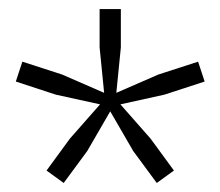

<svg xmlns="http://www.w3.org/2000/svg" viewBox="-20 -828 488 425"><path d="M246.5 -597 313 -521.5 365 -450.5 327 -423 275 -493.5 224 -581.5 173 -493.5 121 -423 83 -450.5 135 -521.5 201.5 -597 103.5 -618.5 15 -647.5 29.5 -691.5 117.5 -663 210.5 -622.5 200.5 -723V-808H247.5V-723L237.5 -622.5L330.5 -663L418.5 -691.5L433 -647.5L344 -618.5Z"/></svg>

Font: Encode Sans SC Condensed Thin Light
Style: Regular
Weight: 300
Version: Version 3.002